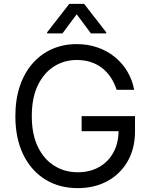

<svg xmlns="http://www.w3.org/2000/svg" viewBox="-20 -966 783 996"><path d="M585.2 -500Q573.5 -535.9 554.5 -564.5Q535.5 -593 509.4 -613.3Q483.3 -633.5 450.3 -644.2Q417.3 -654.8 377.8 -654.8Q313.2 -654.8 260.3 -621.4Q207.4 -588.1 176.1 -523.1Q144.9 -458.1 144.9 -363.6Q144.9 -269.2 176.5 -204.2Q208.1 -139.2 262.1 -105.8Q316.1 -72.4 383.5 -72.4Q446 -72.4 493.8 -99.3Q541.5 -126.1 568.4 -175.2Q595.2 -224.4 595.2 -291.2L622.2 -285.5H403.4V-363.6H680.4V-285.5Q680.4 -195.7 642.2 -129.3Q604 -62.9 537.1 -26.5Q470.2 9.9 383.5 9.9Q286.9 9.9 214 -35.5Q141 -81 100.3 -164.8Q59.7 -248.6 59.7 -363.6Q59.7 -449.9 82.9 -519Q106.2 -588.1 148.8 -636.7Q191.4 -685.4 249.6 -711.3Q307.9 -737.2 377.8 -737.2Q435.4 -737.2 485.3 -720Q535.2 -702.8 574.4 -671.3Q613.6 -639.9 639.9 -596.4Q666.2 -552.9 676.1 -500ZM451.7 -792.6 377.8 -892 304 -792.6H224.4V-798.3L339.5 -946H416.2L531.2 -798.3V-792.6Z"/></svg>

Font: InterMG
Style: Regular
Weight: 400
Designer: Rasmus Andersson
Foundry: rsms
Version: Version 3.019;December 26, 2023;FontCreator 15.0.0.2955 64-b